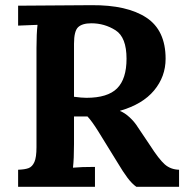

<svg xmlns="http://www.w3.org/2000/svg" viewBox="-20 -722 726 742"><path d="M620 -495Q620 -426 575.5 -372.5Q531 -319 444 -294V-293Q462 -286 481 -268.5Q500 -251 513 -230L560 -160Q594 -107 616.5 -87Q639 -67 672 -66V0H507Q490 -12 473 -34.5Q456 -57 434 -94L360 -214Q335 -254 318 -272H266V-165Q266 -108 262 -74Q294 -77 347 -77V0H50V-66Q77 -67 91 -72.5Q105 -78 113 -96Q121 -114 121 -153V-536Q121 -592 125 -626L50 -623V-700L334 -702Q471 -703 545.5 -654Q620 -605 620 -495ZM266 -553V-348Q296 -344 314 -344Q396 -344 432.5 -380.5Q469 -417 469 -495Q469 -578 426.5 -605Q384 -632 333 -632Q298 -632 282 -617Q266 -602 266 -553Z"/></svg>

Font: Sumana
Style: Bold
Weight: 700
Designer: Cyreal, Alexei Vanyashin (Devanagari), Olga Karpushina (Latin)
Foundry: Cyreal
Version: Version 1.015;PS 001.015;hotconv 1.0.70;makeotf.lib2.5.58329